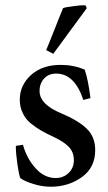

<svg xmlns="http://www.w3.org/2000/svg" viewBox="-20 -696 410 728"><path d="M182 -492 155 -506Q163 -524 177 -560Q191 -595 204 -628L219 -665Q227 -669 262 -673Q284 -676 296 -676Q302 -676 305 -675L309 -665ZM323 -324 296 -317Q263 -417 193 -417Q165 -417 148 -399Q130 -380 130 -351Q130 -300 213 -266Q277 -239 309 -208Q341 -177 341 -127Q341 -61 291 -25Q240 12 173 12Q138 12 105 1Q72 -9 57 -21Q52 -32 46 -73Q40 -114 40 -143L67 -147Q82 -94 115 -58Q148 -21 191 -21Q220 -21 240 -40Q260 -59 260 -89Q260 -119 241 -139Q222 -159 181 -178Q153 -191 136 -201Q118 -211 97 -228Q76 -245 66 -268Q55 -290 55 -318Q55 -373 98 -412Q141 -450 210 -450Q259 -450 301 -432Q314 -396 323 -324Z"/></svg>

Font: Shafarik
Style: Regular
Weight: 400
Version: Version 1.001; ttfautohint (v1.8.4.7-5d5b)